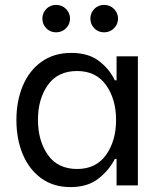

<svg xmlns="http://www.w3.org/2000/svg" viewBox="-20 -757 660 784"><path d="M47 -267Q47 -345 73.5 -407.5Q100 -470 150.5 -505.5Q201 -541 271 -541Q341 -541 384 -508Q427 -475 449 -429H456V-527H543V0H456V-108H449Q425 -61 381 -27Q337 7 268 7Q198 7 148.5 -29Q99 -65 73 -127Q47 -189 47 -267ZM454 -267Q454 -352 413 -409.5Q372 -467 295 -467Q216 -467 175.5 -410Q135 -353 135 -268Q135 -182 175.5 -124.5Q216 -67 295 -67Q372 -67 413 -124.5Q454 -182 454 -267ZM349 -681Q349 -704 365 -720.5Q381 -737 405 -737Q429 -737 445.5 -720.5Q462 -704 462 -681Q462 -658 445.5 -641.5Q429 -625 405 -625Q381 -625 365 -641.5Q349 -658 349 -681ZM153 -681Q153 -704 169 -720.5Q185 -737 209 -737Q233 -737 249.5 -720.5Q266 -704 266 -681Q266 -658 249.5 -641.5Q233 -625 209 -625Q185 -625 169 -641.5Q153 -658 153 -681Z"/></svg>

Font: Be Vietnam
Style: Regular
Weight: 400
Designer: Gabriel Lam
Foundry: TypeRant
Version: Version 4.000